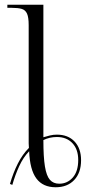

<svg xmlns="http://www.w3.org/2000/svg" viewBox="-20 -780 380 810"><path d="M22 -4Q36 -52 55.5 -90.5Q75 -129 102 -156Q101 -166 101 -175Q101 -184 101 -195V-674Q101 -707 94 -722.5Q87 -738 71.5 -742.5Q56 -747 29 -747H11V-760H163V-201Q176 -205 190.5 -208.5Q205 -212 220 -212Q267 -212 294.5 -183Q322 -154 322 -104Q322 -51 293 -20.5Q264 10 215 10Q161 10 133.5 -27Q106 -64 103 -142Q78 -116 61 -79Q44 -42 32 0ZM230 -5Q264 -5 287 -31Q310 -57 310 -105Q310 -150 285.5 -176Q261 -202 220 -202Q189 -202 163 -189Q163 -118 169.5 -78Q176 -38 190.5 -21.5Q205 -5 230 -5Z"/></svg>

Font: Noto Serif Display SemiCondensed Light
Style: Regular
Weight: 300
Width: 4
Designer: Monotype Design Team
Foundry: Monotype Imaging Inc.
Version: Version 2.009